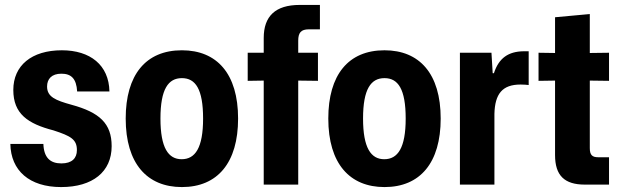

<svg xmlns="http://www.w3.org/2000/svg" viewBox="-20 -749 2517 779"><path d="M228 10C356 10 433 -52 433 -156C433 -248 384 -293 270 -324C205 -342 171 -356 171 -398C171 -429 190 -450 229 -450C269 -450 290 -430 293 -378H424C422 -485 346 -545 231 -545C108 -545 34 -483 34 -384C34 -287 93 -247 197 -220C268 -197 292 -183 292 -140C292 -107 272 -86 229 -86C184 -86 158 -109 156 -165H22C24 -57 99 10 228 10Z M718 10C863 10 946 -89 946 -268C946 -450 860 -545 718 -545C571 -545 490 -445 490 -268C490 -85 577 10 718 10ZM717 -103C663 -103 631 -149 631 -268C631 -388 663 -432 718 -432C773 -432 804 -388 804 -268C804 -149 772 -103 717 -103Z M1050 0H1190V-422L1270 -421V-535H1190V-584C1190 -616 1201 -630 1233 -630H1278V-729H1196C1097 -729 1050 -683 1050 -595V-535H985V-421L1050 -422Z M1540 10C1685 10 1768 -89 1768 -268C1768 -450 1682 -545 1540 -545C1393 -545 1312 -445 1312 -268C1312 -85 1399 10 1540 10ZM1539 -103C1485 -103 1453 -149 1453 -268C1453 -388 1485 -432 1540 -432C1595 -432 1626 -388 1626 -268C1626 -149 1594 -103 1539 -103Z M1846 0H1986V-287C1988 -368 2018 -406 2092 -406C2105 -406 2117 -405 2125 -404V-541C2118 -541 2111 -541 2104 -541C2043 -540 2004 -514 1984 -452H1979L1974 -535H1846Z M2353 0H2451V-111H2407C2383 -111 2373 -120 2373 -148V-422L2451 -421V-535L2373 -534V-692L2232 -679V-534L2165 -535V-421L2232 -422V-120C2232 -37 2270 0 2353 0Z"/></svg>

Font: Mona Sans SemiCondensed
Style: Bold
Weight: 700
Width: 4
Designer: Deni Anggara
Foundry: GitHub
Version: Version 2.000